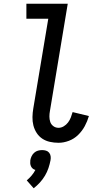

<svg xmlns="http://www.w3.org/2000/svg" viewBox="-20 -755 540 1026"><path d="M293 8Q269 8 246.5 3Q224 -2 206 -14Q188 -26 176 -44.5Q164 -63 158.5 -84.5Q153 -106 153.5 -129.5Q154 -153 158 -176L238 -655H121V-735H342L247 -163Q244 -148 244 -132.5Q244 -117 248.5 -103.5Q253 -90 265 -81Q277 -72 293 -72Q307 -72 320.5 -80Q334 -88 343.5 -100.5Q353 -113 358.5 -127.5Q364 -142 368 -156L455 -135Q447 -107 433 -81Q419 -55 397.5 -34Q376 -13 348 -2.5Q320 8 293 8ZM160 251 123 209Q137 197 149 183Q161 169 169 153Q161 151 155 146Q149 141 145.5 133.5Q142 126 141.5 117.5Q141 109 142 101Q144 90 149 79.5Q154 69 163 61Q172 53 183 50Q194 47 205 47Q216 47 226 50Q236 53 242.5 61Q249 69 250.5 79.5Q252 90 250 101Q246 122 239 143Q232 164 220.5 183.5Q209 203 193.5 220Q178 237 160 251Z"/></svg>

Font: Iosevka Slab Medium
Style: Italic
Weight: 500
Italic angle: -9°
Monospace: yes
Designer: Belleve Invis
Foundry: Belleve Invis
Version: Version 11.1.0; ttfautohint (v1.8.3)